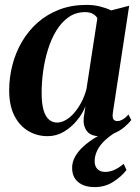

<svg xmlns="http://www.w3.org/2000/svg" viewBox="-20 -545 572 784"><path d="M441 -86Q438 -65.5 443.2 -58Q448.5 -50.5 459 -50.5Q468.5 -50.5 480.2 -56.8Q492 -63 504.5 -77.5L516 -55Q506 -41.5 487.8 -26Q469.5 -10.5 444 0.2Q418.5 11 386.5 11Q349.5 11 334 -10.8Q318.5 -32.5 322 -65L329 -111.5Q317.5 -81.5 294.5 -53.5Q271.5 -25.5 241 -7.2Q210.5 11 174.5 11Q130.5 11 94.8 -10.5Q59 -32 38.2 -73.5Q17.5 -115 17.5 -175.5Q17.5 -229 30.8 -280Q44 -331 70 -375.2Q96 -419.5 134 -453Q172 -486.5 222 -505.8Q272 -525 333 -525Q362.5 -525 387.8 -518.8Q413 -512.5 434 -502.5L507.5 -521.5ZM377.5 -470.5Q372.5 -480.5 360 -488Q347.5 -495.5 328 -495.5Q289.5 -495.5 260.2 -475Q231 -454.5 210 -420Q189 -385.5 175.8 -342.5Q162.5 -299.5 156.2 -254Q150 -208.5 150 -166.5Q150 -121 158.2 -94.2Q166.5 -67.5 180.8 -56Q195 -44.5 213 -44.5Q230.5 -44.5 248.5 -54.8Q266.5 -65 282.8 -83.8Q299 -102.5 312.2 -127.5Q325.5 -152.5 333 -181ZM366.5 219Q324 219 299.2 198.5Q274.5 178 274.5 140.5Q274.5 116 287 94Q299.5 72 320.8 52.8Q342 33.5 369.2 17Q396.5 0.5 425 -13L442.5 -27L473 -17.5Q434 4.5 410.5 26.2Q387 48 376.8 69.8Q366.5 91.5 366.5 113.5Q366.5 133.5 377.8 145.2Q389 157 409.5 157Q428 157 446.8 148.8Q465.5 140.5 485 124L496.5 149Q477.5 174.5 443.5 196.8Q409.5 219 366.5 219Z"/></svg>

Font: Merriweather 120pt SemiBold
Style: Italic
Weight: 600
Italic angle: -7.8°
Version: Version 2.101